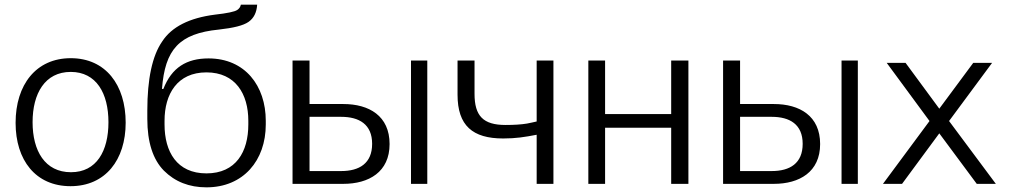

<svg xmlns="http://www.w3.org/2000/svg" viewBox="-20 -790 4347 825"><path d="M283 10C433 10 520 -103 520 -263C520 -425 434 -540 284 -540C135 -540 47 -426 47 -262C47 -102 133 10 283 10ZM285 -50C173 -50 120 -142 120 -265C120 -388 173 -481 284 -481C394 -481 446 -389 446 -265C446 -141 395 -50 285 -50Z M876 -539C782 -539 718 -500 682 -408H676C689 -577 749 -646 921 -663C983 -670 1025 -680 1048 -696C1071 -712 1083 -737 1085 -770H1015C1013 -760 1008 -753 999 -747C989 -740 957 -733 903 -727C794 -713 718 -675 677 -612C634 -550 613 -450 613 -315V-279C613 -179 637 -105 684 -57C732 -9 793 15 867 15C1026 15 1122 -101 1122 -255V-271C1122 -421 1033 -539 876 -539ZM687 -271C687 -386 742 -479 867 -479C992 -479 1047 -386 1047 -271V-255C1047 -138 994 -45 867 -45C740 -45 687 -138 687 -255Z M1310 -530H1237V0H1455C1565 0 1654 -51 1654 -171C1654 -292 1566 -343 1455 -343H1310ZM1746 -530V0H1816V-530ZM1446 -288C1523 -288 1579 -256 1579 -172C1579 -88 1524 -55 1446 -55H1310V-288Z M2019 -387V-530H1946V-383C1946 -250 2011 -195 2142 -195C2197 -195 2234 -201 2286 -211V0H2358V-530H2286V-268C2271 -264 2257 -262 2244 -259C2220 -255 2189 -253 2152 -253C2056 -253 2019 -292 2019 -387Z M2508 -530V0H2580V-241H2864V0H2938V-530H2864V-300H2580V-530Z M3160 -530H3087V0H3305C3415 0 3504 -51 3504 -171C3504 -292 3416 -343 3305 -343H3160ZM3596 -530V0H3666V-530ZM3296 -288C3373 -288 3429 -256 3429 -172C3429 -88 3374 -55 3296 -55H3160V-288Z M4058 -270 4243 -520H4162L4016 -323L3871 -520H3790L3974 -270L3774 0H3856L4016 -217L4177 0H4259Z"/></svg>

Font: Cheyenne Sans Light
Style: Regular
Weight: 300
Designer: The Public Sans project authors (U.S. Web Design System), Libre Franklin designed by Pablo Impallari and Rodrigo Fuenzal
Foundry: The Cheyenne Sans Project Authors
Version: Version 2.007